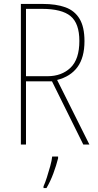

<svg xmlns="http://www.w3.org/2000/svg" viewBox="-20 -734 496 975"><path d="M197 -714Q265 -714 312 -697Q359 -680 384 -638.5Q409 -597 409 -525Q409 -442 373.5 -393.5Q338 -345 270 -328L434 0H403L244 -321H112V0H86V-714ZM193 -689H112V-347H221Q293 -347 338 -390Q383 -433 383 -526Q383 -615 338.5 -652Q294 -689 193 -689ZM275 70Q266 106 251 146.5Q236 187 216 221H201V212Q209 195 218 167Q227 139 235 110Q243 81 245 61H275Z"/></svg>

Font: Noto Sans Georgian Condensed Thin
Style: Regular
Weight: 100
Width: 3
Designer: Monotype Design Team, Akaki Razmadze
Foundry: Google LLC
Version: Version 2.005; ttfautohint (v1.8.4.7-5d5b)